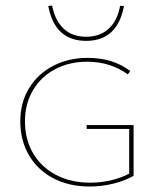

<svg xmlns="http://www.w3.org/2000/svg" viewBox="-20 -675 578 700"><path d="M156 -653 170 -655Q181 -599 212.5 -570Q244 -541 294 -541Q344 -541 376 -570Q408 -599 418 -654L432 -653Q408 -526 294 -526Q180 -526 156 -653ZM467 -219V-34Q436 -16 393.5 -5.5Q351 5 307 5Q231 5 173.5 -25.5Q116 -56 85 -110Q54 -164 54 -233Q54 -301 86 -353.5Q118 -406 174 -435Q230 -464 300 -464Q392 -464 455 -416L446 -404Q382 -450 298 -450Q233 -450 181.5 -423Q130 -396 100.5 -346.5Q71 -297 71 -233Q71 -167 100.5 -116.5Q130 -66 184 -37.5Q238 -9 309 -9Q349 -9 386 -18Q423 -27 451 -42V-205H296V-219Z"/></svg>

Font: Ysabeau SC Thin
Style: Regular
Weight: 200
Designer: Christian Thalmann (Catharsis Fonts)
Version: Version 0.003